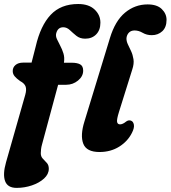

<svg xmlns="http://www.w3.org/2000/svg" viewBox="-31 -747 851 958"><path d="M32.5 -392.5Q32.5 -411 46.5 -422.8Q60.5 -434.5 84 -434.5H126.5L147 -514.5Q171 -619 221.8 -673Q272.5 -727 359 -727Q412 -727 441 -699.5Q470 -672 470 -634Q470 -597 449 -575.5Q428 -554 394 -554Q368 -554 350.2 -568.2Q332.5 -582.5 317.5 -596.8Q302.5 -611 284.5 -611Q257.5 -611 249.5 -581Q246 -567.5 252.8 -552.5Q259.5 -537.5 269.2 -519.5Q279 -501.5 285.5 -480.5Q292 -459.5 288 -434H327Q354 -434 369 -425.8Q384 -417.5 384 -394.5Q384 -366 358.2 -345Q332.5 -324 299 -324H259L179 -27.5Q175 -13.5 173.8 -2.5Q172.5 8.5 172.5 17.5Q172.5 34 182.5 44.5Q192.5 55 202.5 65.8Q212.5 76.5 212.5 95Q212.5 122 188.8 143.8Q165 165.5 128.2 178Q91.5 190.5 52 190.5Q7 190.5 -5.5 156.8Q-18 123 -1 63L95 -274Q102.5 -300.5 96.5 -316Q90.5 -331.5 69.5 -342.5Q51.5 -355 42 -366.5Q32.5 -378 32.5 -392.5ZM705.5 -725Q752.5 -725 776.2 -701.8Q800 -678.5 800 -648Q800 -611 778.8 -591.2Q757.5 -571.5 726.5 -571.5Q701 -571.5 681 -583.2Q661 -595 640.5 -595Q623 -595 612.5 -584.5Q602 -574 600 -557Q599.5 -541.5 607 -525.8Q614.5 -510 623 -492Q631.5 -474 635 -451.5Q638.5 -429 629 -400.5L562.5 -188Q551 -151 553.2 -138.8Q555.5 -126.5 568 -126.5Q581.5 -126.5 599 -141Q612 -150 623.5 -144.5Q634 -140.5 637 -124.8Q640 -109 627.5 -84.5Q606.5 -42 563.8 -15.2Q521 11.5 465.5 11.5Q400.5 11.5 384.5 -30Q368.5 -71.5 390.5 -141.5L517.5 -557Q543.5 -643 593 -684Q642.5 -725 705.5 -725Z"/></svg>

Font: Fraunces 72pt SuperSoft
Style: Bold Italic
Weight: 700
Italic angle: -16°
Version: Version 1.000;[0bf87f6ff]